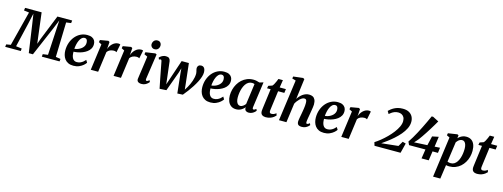

<svg xmlns="http://www.w3.org/2000/svg" viewBox="-55 -1949 8730 3335"><g transform="rotate(15 4310.0 -281.5)"><path d="M-40 0 -34.5 -45.5 45.5 -59 205 -683 111.5 -695 118.5 -743H416L472 -289.5L484 -195L518.5 -292L699.5 -743H965.5L959.5 -695L872.5 -683L855 -59L941.5 -45.5L937.5 0H618.5L622.5 -46L714 -58.5L738 -487.5L749 -685L677.5 -511L458.5 0.5L384 0L312 -499.5L284 -684.5L242.5 -495L140 -59L244.5 -45.5L240 0Z M1405.5 -101.5Q1392.5 -80.5 1362.8 -54.2Q1333 -28 1288.8 -8.5Q1244.5 11 1187.5 11Q1131.5 11 1092.5 -7.8Q1053.5 -26.5 1029.5 -58.8Q1005.5 -91 994.8 -130.8Q984 -170.5 984 -211.5Q984 -287 1007 -351.8Q1030 -416.5 1071 -465Q1112 -513.5 1167.2 -540.8Q1222.5 -568 1287 -568Q1339 -568 1371.8 -552Q1404.5 -536 1420.5 -508.2Q1436.5 -480.5 1437 -446Q1438 -398.5 1417.5 -362.5Q1397 -326.5 1362.8 -301Q1328.5 -275.5 1287 -259Q1245.5 -242.5 1204 -234.5Q1162.5 -226.5 1128 -225.5Q1127.5 -190.5 1133 -161.2Q1138.5 -132 1150.8 -110.5Q1163 -89 1182.2 -77.2Q1201.5 -65.5 1227.5 -65.5Q1262.5 -65.5 1290.2 -77.2Q1318 -89 1340 -107.2Q1362 -125.5 1379 -145.5ZM1257 -507Q1225 -507 1202 -485.2Q1179 -463.5 1163.5 -428.8Q1148 -394 1139.5 -354.2Q1131 -314.5 1128.5 -278.5Q1150 -279.5 1174.8 -286.8Q1199.5 -294 1223.2 -307Q1247 -320 1266.5 -338.8Q1286 -357.5 1297.2 -382Q1308.5 -406.5 1307.5 -436Q1306.5 -471.5 1293.5 -489.2Q1280.5 -507 1257 -507Z M1498.5 0 1563 -473.5 1511 -500.5 1518.5 -540 1664.5 -565 1688 -550 1682 -459.5 1678.5 -419.5Q1687 -446 1702.5 -472Q1718 -498 1739.8 -519Q1761.5 -540 1788.5 -552.5Q1815.5 -565 1846.5 -565Q1858.5 -565 1867.5 -562.2Q1876.5 -559.5 1880.5 -556.5L1851 -410Q1847 -414 1833.8 -419Q1820.5 -424 1799 -424Q1782 -424 1765 -420.2Q1748 -416.5 1732.2 -409.8Q1716.5 -403 1703.8 -392.2Q1691 -381.5 1681.5 -367L1631.5 0Z M1908.5 0 1973 -473.5 1921 -500.5 1928.5 -540 2074.5 -565 2098 -550 2092 -459.5 2088.5 -419.5Q2097 -446 2112.5 -472Q2128 -498 2149.8 -519Q2171.5 -540 2198.5 -552.5Q2225.5 -565 2256.5 -565Q2268.5 -565 2277.5 -562.2Q2286.5 -559.5 2290.5 -556.5L2261 -410Q2257 -414 2243.8 -419Q2230.5 -424 2209 -424Q2192 -424 2175 -420.2Q2158 -416.5 2142.2 -409.8Q2126.5 -403 2113.8 -392.2Q2101 -381.5 2091.5 -367L2041.5 0Z M2412.5 10Q2384 10 2364.5 1.8Q2345 -6.5 2336 -21.8Q2327 -37 2329.5 -58.5Q2332 -80 2336.8 -112Q2341.5 -144 2347.2 -184.8Q2353 -225.5 2359.8 -272.5Q2366.5 -319.5 2373.5 -370.8Q2380.5 -422 2387.5 -474.5L2329.5 -501.5L2336.5 -540L2510 -565L2534.5 -553L2468.5 -100.5Q2466 -82 2470.5 -73Q2475 -64 2485 -64Q2494.5 -64 2505 -69.8Q2515.5 -75.5 2532.5 -89.5L2545.5 -59Q2539.5 -51.5 2522.8 -34.8Q2506 -18 2478.2 -4Q2450.5 10 2412.5 10ZM2473.5 -631.5Q2444 -631.5 2423.2 -653.5Q2402.5 -675.5 2403.5 -705Q2405.5 -741.5 2428 -766.8Q2450.5 -792 2489 -792Q2522.5 -792 2541.8 -770.8Q2561 -749.5 2560.5 -721.5Q2560.5 -683.5 2538.5 -657.5Q2516.5 -631.5 2473.5 -631.5Z M2738.5 10 2703 -167 2647 -458Q2643.5 -474.5 2638.2 -481Q2633 -487.5 2625 -487.5Q2615.5 -488 2609.8 -484.2Q2604 -480.5 2597 -476.5L2583.5 -510Q2588 -516 2604.2 -529.5Q2620.5 -543 2645.5 -554.2Q2670.5 -565.5 2699.5 -565.5Q2741 -565.5 2759.8 -547.8Q2778.5 -530 2783 -497L2819 -194.5L2830 -94.5L2871 -216L2984.5 -554H3114.5L3156 -182.5L3165.5 -89L3203.5 -150Q3220 -179.5 3234.5 -211.2Q3249 -243 3260.2 -275.8Q3271.5 -308.5 3277.8 -341.8Q3284 -375 3284.5 -407.5Q3284.5 -424.5 3280.2 -441Q3276 -457.5 3271.8 -473.5Q3267.5 -489.5 3267.5 -504.5Q3267.5 -531.5 3285.5 -549.5Q3303.5 -567.5 3334 -567.5Q3362 -567.5 3378.8 -553.5Q3395.5 -539.5 3402.5 -516Q3409.5 -492.5 3410 -464.5Q3410.5 -428.5 3396.2 -383.8Q3382 -339 3356.8 -289.8Q3331.5 -240.5 3298.8 -189.5Q3266 -138.5 3229.2 -89.2Q3192.5 -40 3155.5 4L3057.5 9L3019.5 -345L3012.5 -431.5L2986 -345L2859.5 2.5Z M3869 -101.5Q3856 -80.5 3826.2 -54.2Q3796.5 -28 3752.2 -8.5Q3708 11 3651 11Q3595 11 3556 -7.8Q3517 -26.5 3493 -58.8Q3469 -91 3458.2 -130.8Q3447.5 -170.5 3447.5 -211.5Q3447.5 -287 3470.5 -351.8Q3493.5 -416.5 3534.5 -465Q3575.5 -513.5 3630.8 -540.8Q3686 -568 3750.5 -568Q3802.5 -568 3835.2 -552Q3868 -536 3884 -508.2Q3900 -480.5 3900.5 -446Q3901.5 -398.5 3881 -362.5Q3860.5 -326.5 3826.2 -301Q3792 -275.5 3750.5 -259Q3709 -242.5 3667.5 -234.5Q3626 -226.5 3591.5 -225.5Q3591 -190.5 3596.5 -161.2Q3602 -132 3614.2 -110.5Q3626.5 -89 3645.8 -77.2Q3665 -65.5 3691 -65.5Q3726 -65.5 3753.8 -77.2Q3781.5 -89 3803.5 -107.2Q3825.5 -125.5 3842.5 -145.5ZM3720.5 -507Q3688.5 -507 3665.5 -485.2Q3642.5 -463.5 3627 -428.8Q3611.5 -394 3603 -354.2Q3594.5 -314.5 3592 -278.5Q3613.5 -279.5 3638.2 -286.8Q3663 -294 3686.8 -307Q3710.5 -320 3730 -338.8Q3749.5 -357.5 3760.8 -382Q3772 -406.5 3771 -436Q3770 -471.5 3757 -489.2Q3744 -507 3720.5 -507Z M4389.5 -102.5Q4387 -81 4392.8 -72.5Q4398.5 -64 4408.5 -64Q4416.5 -64 4427 -69.2Q4437.5 -74.5 4453 -88L4467 -57.5Q4462 -49 4444.2 -32.8Q4426.5 -16.5 4399.5 -3.2Q4372.5 10 4338 10Q4307.5 10 4287.8 -5.2Q4268 -20.5 4266.5 -51.5L4268.5 -69.5Q4252.5 -50 4230.2 -31.8Q4208 -13.5 4179.2 -1.8Q4150.5 10 4114.5 10Q4057 10 4019.8 -17.5Q3982.5 -45 3964.5 -91.2Q3946.5 -137.5 3946.5 -194Q3946.5 -248.5 3960.5 -302Q3974.5 -355.5 4002 -403Q4029.5 -450.5 4069.5 -487Q4109.5 -523.5 4161.5 -544.5Q4213.5 -565.5 4276.5 -565.5Q4303 -565.5 4333.5 -559Q4364 -552.5 4385 -544.5L4454 -565ZM4310.5 -495.5Q4300 -500.5 4288.5 -502.8Q4277 -505 4264.5 -505Q4227.5 -505 4198.8 -486.8Q4170 -468.5 4149.2 -437Q4128.5 -405.5 4115 -365.8Q4101.5 -326 4095 -283Q4088.5 -240 4088.5 -199Q4088.5 -156 4098.2 -126.2Q4108 -96.5 4125.5 -81Q4143 -65.5 4166 -65.5Q4181 -65.5 4194.2 -70.8Q4207.5 -76 4219.2 -84.5Q4231 -93 4241 -103.2Q4251 -113.5 4259.5 -124.5Z M4699 -183.5Q4697 -167 4695.2 -154.2Q4693.5 -141.5 4692.2 -131Q4691 -120.5 4691 -110Q4691 -92 4699.8 -82.5Q4708.5 -73 4725.5 -73Q4751.5 -73 4772.2 -82.2Q4793 -91.5 4810 -106L4822 -67Q4808.5 -51.5 4784.8 -33.5Q4761 -15.5 4726 -2.8Q4691 10 4643.5 10Q4606 10 4579.2 -9.2Q4552.5 -28.5 4552.5 -76Q4552.5 -79.5 4553 -85.5Q4553.5 -91.5 4554.8 -102.5Q4556 -113.5 4558 -131.5Q4560 -149.5 4564 -177L4604 -482H4539L4549 -528.5L4616 -551Q4629.5 -563 4642.8 -587Q4656 -611 4668 -638.8Q4680 -666.5 4689 -689.5H4769L4748 -552.5H4859.5L4850 -482H4738.5Z M5295 10Q5260 10 5241.5 0.2Q5223 -9.5 5216.5 -26.5Q5210 -43.5 5210 -64.5Q5210.5 -77 5212.8 -94.8Q5215 -112.5 5218.8 -133.2Q5222.5 -154 5226.8 -176Q5231 -198 5234.5 -218Q5238 -239 5242.2 -262.8Q5246.5 -286.5 5250 -311.8Q5253.5 -337 5255.8 -361Q5258 -385 5257.5 -406.5Q5257.5 -435 5252.5 -450.5Q5247.5 -466 5237.5 -472.2Q5227.5 -478.5 5211.5 -478.5Q5193.5 -478.5 5173.8 -467.8Q5154 -457 5134 -438.5Q5114 -420 5095.8 -395.8Q5077.5 -371.5 5064 -345L5017 0H4883L4985 -740.5L4918.5 -760L4925.5 -797L5098.5 -817L5124 -803.5L5076.5 -435Q5094 -462.5 5115.8 -486.2Q5137.5 -510 5163 -527.8Q5188.5 -545.5 5217 -555.5Q5245.5 -565.5 5276 -565.5Q5313 -565.5 5340.8 -551.8Q5368.5 -538 5384 -506Q5399.5 -474 5399.5 -420.5Q5399.5 -403 5395.2 -372.2Q5391 -341.5 5385.2 -307.8Q5379.5 -274 5375 -246.5Q5372 -228 5368.2 -207.2Q5364.5 -186.5 5361 -166Q5357.5 -145.5 5355 -127Q5352.5 -108.5 5352 -93.5Q5352 -76 5357.5 -70Q5363 -64 5370 -64Q5379 -64 5389 -69.5Q5399 -75 5416.5 -88.5L5429.5 -57.5Q5424.5 -50.5 5407.2 -34Q5390 -17.5 5361.8 -3.8Q5333.5 10 5295 10Z M5910.5 -101.5Q5897.5 -80.5 5867.8 -54.2Q5838 -28 5793.8 -8.5Q5749.5 11 5692.5 11Q5636.5 11 5597.5 -7.8Q5558.5 -26.5 5534.5 -58.8Q5510.5 -91 5499.8 -130.8Q5489 -170.5 5489 -211.5Q5489 -287 5512 -351.8Q5535 -416.5 5576 -465Q5617 -513.5 5672.2 -540.8Q5727.5 -568 5792 -568Q5844 -568 5876.8 -552Q5909.5 -536 5925.5 -508.2Q5941.5 -480.5 5942 -446Q5943 -398.5 5922.5 -362.5Q5902 -326.5 5867.8 -301Q5833.5 -275.5 5792 -259Q5750.5 -242.5 5709 -234.5Q5667.5 -226.5 5633 -225.5Q5632.5 -190.5 5638 -161.2Q5643.5 -132 5655.8 -110.5Q5668 -89 5687.2 -77.2Q5706.5 -65.5 5732.5 -65.5Q5767.5 -65.5 5795.2 -77.2Q5823 -89 5845 -107.2Q5867 -125.5 5884 -145.5ZM5762 -507Q5730 -507 5707 -485.2Q5684 -463.5 5668.5 -428.8Q5653 -394 5644.5 -354.2Q5636 -314.5 5633.5 -278.5Q5655 -279.5 5679.8 -286.8Q5704.5 -294 5728.2 -307Q5752 -320 5771.5 -338.8Q5791 -357.5 5802.2 -382Q5813.5 -406.5 5812.5 -436Q5811.5 -471.5 5798.5 -489.2Q5785.5 -507 5762 -507Z M6003.5 0 6068 -473.5 6016 -500.5 6023.5 -540 6169.5 -565 6193 -550 6187 -459.5 6183.5 -419.5Q6192 -446 6207.5 -472Q6223 -498 6244.8 -519Q6266.5 -540 6293.5 -552.5Q6320.5 -565 6351.5 -565Q6363.5 -565 6372.5 -562.2Q6381.5 -559.5 6385.5 -556.5L6356 -410Q6352 -414 6338.8 -419Q6325.5 -424 6304 -424Q6287 -424 6270 -420.2Q6253 -416.5 6237.2 -409.8Q6221.5 -403 6208.8 -392.2Q6196 -381.5 6186.5 -367L6136.5 0Z M6601 0 6582.5 -60.5Q6630 -90.5 6683 -133.2Q6736 -176 6787 -227Q6838 -278 6879.5 -332.5Q6921 -387 6946 -440.5Q6971 -494 6971 -541.5Q6971 -585 6954.8 -612.5Q6938.5 -640 6911.8 -653.2Q6885 -666.5 6853 -666.5Q6814.5 -666.5 6784 -654.2Q6753.5 -642 6731.2 -625.2Q6709 -608.5 6694.5 -596L6665.5 -645Q6681.5 -660.5 6704.2 -678.8Q6727 -697 6757 -713.2Q6787 -729.5 6825.5 -739.8Q6864 -750 6912 -750Q6980.5 -750 7024.5 -725Q7068.5 -700 7089.8 -658.5Q7111 -617 7111 -567.5Q7111 -506 7082 -446.2Q7053 -386.5 7006 -331.5Q6959 -276.5 6904 -228Q6849 -179.5 6795.8 -140Q6742.5 -100.5 6702.5 -73L7004 -105L7056 -194L7114.5 -178L7069.5 0Z M7446.5 0 7472.5 -167 7177.5 -166.5 7151 -224Q7180 -266 7209.2 -315.2Q7238.5 -364.5 7267.2 -418.5Q7296 -472.5 7324 -528.8Q7352 -585 7378.2 -641Q7404.5 -697 7428.5 -750.5H7455L7561.5 -695.5Q7544 -664.5 7520 -624.2Q7496 -584 7468.5 -539.8Q7441 -495.5 7413.5 -453Q7386 -410.5 7360.8 -374.2Q7335.5 -338 7317 -313Q7302 -294.5 7284.8 -274.8Q7267.5 -255 7249 -236L7485.5 -248.5L7524.5 -416L7639 -439.5L7613 -256L7709 -261.5L7697.5 -166.5L7600 -167L7575.5 0Z M7722 254 7821.5 -476.5 7768.5 -502 7776 -540.5 7941 -565.5 7963.5 -554 7957 -499Q7972.5 -516.5 7994 -531.5Q8015.5 -546.5 8042.2 -556Q8069 -565.5 8101 -565.5Q8157 -565.5 8194.2 -540.2Q8231.5 -515 8250.2 -467.8Q8269 -420.5 8269 -354.5Q8269 -298 8254.8 -244.5Q8240.5 -191 8212.8 -144.8Q8185 -98.5 8145.8 -63.8Q8106.5 -29 8056 -9.5Q8005.5 10 7946 10Q7932 10 7917 8Q7902 6 7888 3L7852.5 254ZM7897 -63Q7909.5 -56.5 7924.5 -53.5Q7939.5 -50.5 7958 -50.5Q7994 -50.5 8021.5 -68.2Q8049 -86 8069 -116.2Q8089 -146.5 8102 -185.8Q8115 -225 8121 -268.2Q8127 -311.5 8127 -354.5Q8127 -393.5 8118.2 -424Q8109.5 -454.5 8092.5 -472Q8075.5 -489.5 8049 -489.5Q8027 -489.5 8008 -479.8Q7989 -470 7974 -455.2Q7959 -440.5 7948 -424.5Z M8499.5 -183.5Q8497.5 -167 8495.8 -154.2Q8494 -141.5 8492.8 -131Q8491.5 -120.5 8491.5 -110Q8491.5 -92 8500.2 -82.5Q8509 -73 8526 -73Q8552 -73 8572.8 -82.2Q8593.5 -91.5 8610.5 -106L8622.5 -67Q8609 -51.5 8585.2 -33.5Q8561.5 -15.5 8526.5 -2.8Q8491.5 10 8444 10Q8406.5 10 8379.8 -9.2Q8353 -28.5 8353 -76Q8353 -79.5 8353.5 -85.5Q8354 -91.5 8355.2 -102.5Q8356.5 -113.5 8358.5 -131.5Q8360.5 -149.5 8364.5 -177L8404.5 -482H8339.5L8349.5 -528.5L8416.5 -551Q8430 -563 8443.2 -587Q8456.5 -611 8468.5 -638.8Q8480.5 -666.5 8489.5 -689.5H8569.5L8548.5 -552.5H8660L8650.5 -482H8539Z"/></g></svg>

Font: Merriweather 24pt
Style: Bold Italic
Weight: 700
Italic angle: -7.8°
Designer: Eben Sorkin
Foundry: Eben Sorkin
Version: Version 2.101